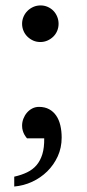

<svg xmlns="http://www.w3.org/2000/svg" viewBox="-20 -514 320 704"><path d="M206.1 -9.8Q206.1 27.8 191.7 59.3Q177.2 90.8 153.1 114.5Q128.9 138.2 97.7 152.6Q66.4 167 32.2 169.9V133.8Q58.6 127.9 79.3 117.9Q100.1 107.9 114 91.6Q127.9 75.2 135.3 51.3Q142.6 27.3 142.1 -6.8H79.1Q78.1 -7.8 75.2 -11.5Q72.3 -15.1 69.1 -21Q65.9 -26.9 63.5 -34.9Q61 -43 61 -53.2Q61 -66.4 65.7 -78.6Q70.3 -90.8 78.6 -100.6Q86.9 -110.4 98.1 -116.2Q109.4 -122.1 123 -122.1Q144.5 -122.1 160.2 -113.5Q175.8 -105 186 -90.1Q196.3 -75.2 201.2 -54.4Q206.1 -33.7 206.1 -9.8ZM194.8 -426.8Q194.8 -413.1 189.7 -400.9Q184.6 -388.7 175.3 -379.6Q166 -370.6 153.8 -365.2Q141.6 -359.9 127.9 -359.9Q113.8 -359.9 101.8 -365.2Q89.8 -370.6 80.6 -379.6Q71.3 -388.7 66.2 -400.9Q61 -413.1 61 -426.8Q61 -440.4 66.4 -452.9Q71.8 -465.3 81.1 -474.4Q90.3 -483.4 102.5 -488.8Q114.7 -494.1 128.9 -494.1Q142.6 -494.1 154.8 -488.8Q167 -483.4 175.8 -474.4Q184.6 -465.3 189.7 -452.9Q194.8 -440.4 194.8 -426.8Z"/></svg>

Font: Charis SIL Am
Style: Regular
Weight: 400
Foundry: SIL International
Version: Version 5.000